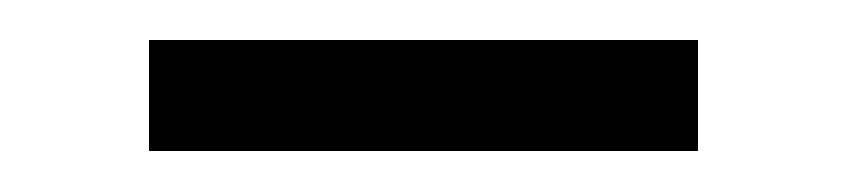

<svg xmlns="http://www.w3.org/2000/svg" viewBox="-20 -656 424 96"><path d="M54.5 -580.5V-636H329V-580.5Z"/></svg>

Font: Anek Gurmukhi
Style: Regular
Weight: 400
Designer: Sarang Kulkarni (Gurmukhi), Yesha Goshar (Latin)
Foundry: Ek Type
Version: Version 1.003